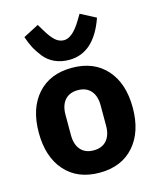

<svg xmlns="http://www.w3.org/2000/svg" viewBox="-119 -875 802 971"><g transform="rotate(-15 282.0 -389.5)"><path d="M281 -579Q239 -579 205.5 -594.5Q172 -610 150 -638Q128 -666 115 -691Q102 -716 91 -749L172 -791L192 -758Q215 -719 235.5 -700.5Q256 -682 281 -682Q325 -682 371 -758L391 -791L471 -749Q412 -579 281 -579ZM462.5 -62Q397 12 282 12Q167 12 101.5 -62Q36 -136 36 -263Q36 -390 101.5 -463.5Q167 -537 282 -537Q397 -537 462.5 -463.5Q528 -390 528 -263Q528 -136 462.5 -62ZM374 -209V-316Q374 -365 350 -392.5Q326 -420 282 -420Q238 -420 214 -392.5Q190 -365 190 -316V-209Q190 -160 214 -132.5Q238 -105 282 -105Q326 -105 350 -132.5Q374 -160 374 -209Z"/></g></svg>

Font: Aneliza
Style: Bold
Weight: 700
Designer: Mike Abbink, Paul van der Laan, Pieter van Rosmalen
Foundry: Bold Monday
Version: Version 3.0